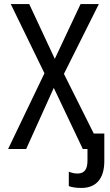

<svg xmlns="http://www.w3.org/2000/svg" viewBox="-20 -734 540 946"><path d="M494 -76V59Q494 124 465 158Q436 192 381 192Q343 192 319 183V112Q341 121 362 121Q387 121 399 105.5Q411 90 411 57V0H388L245 -301L109 0H20L199 -373L33 -714H124L250 -444L377 -714H467L295 -370L442 -76Z"/></svg>

Font: Noto Sans Mono UI Cond
Style: Regular
Weight: 400
Width: 3
Monospace: yes
Designer: Monotype Design team
Foundry: Monotype Imaging Inc.
Version: Version 1.000